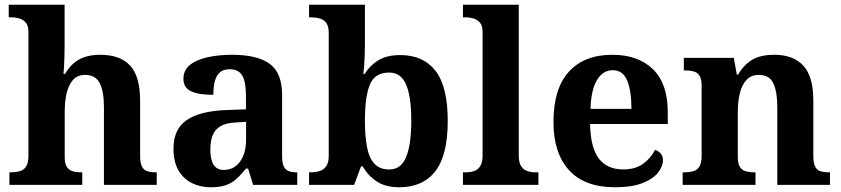

<svg xmlns="http://www.w3.org/2000/svg" viewBox="-20 -780 3547 810"><path d="M19.7 0V-53H25.4Q46.7 -53 63.4 -57.7Q80.2 -62.4 90 -77.4Q99.9 -92.3 99.9 -122.1V-645.9Q99.9 -673 87.8 -685.8Q75.7 -698.6 59.2 -702.8Q42.8 -707 28.9 -707H16.8V-760H252.5V-587.6Q252.5 -564.3 251.8 -540.8Q251 -517.2 250 -498Q249 -478.8 247.9 -468.3H254.6Q267.9 -492 287.4 -510.1Q306.8 -528.3 335.2 -538.6Q363.6 -548.9 402.8 -548.9Q487 -548.9 529.1 -503.3Q571.1 -457.6 571.1 -355.8V-123.9Q571.1 -93.4 578.5 -78.2Q585.9 -63 600.8 -58Q615.6 -53 637.6 -53H641.2V0H418.5V-328.8Q418.5 -393.2 401 -428.6Q383.4 -464 339.2 -464Q306.4 -464 287.5 -442.3Q268.6 -420.5 260.8 -385.2Q253 -349.9 253 -309V-118.3Q253 -90.4 261.6 -76.5Q270.2 -62.6 285.8 -57.8Q301.4 -53 323.4 -53H327V0Z M868.5 10Q825.1 10 789.3 -7.8Q753.5 -25.6 732.6 -61.8Q711.8 -98 711.8 -153.1Q711.8 -234.6 767.3 -273.2Q822.9 -311.7 936 -315.8L1017.6 -318.8V-374.2Q1017.6 -410.7 1011.8 -435.9Q1006.1 -461.1 991.1 -474.5Q976 -487.9 948.5 -487.9Q923.1 -487.9 908 -475Q893 -462.2 886.5 -438.3Q880 -414.4 880 -380Q816.5 -380 785.1 -395.4Q753.8 -410.8 753.8 -446.9Q753.8 -484.1 781.8 -506.4Q809.9 -528.7 856.8 -538.8Q903.8 -548.9 959.9 -548.9Q1065.2 -548.9 1117.7 -510.8Q1170.1 -472.6 1170.1 -379.1V-123.9Q1170.1 -96.4 1175.9 -81.1Q1181.6 -65.8 1195 -59.4Q1208.4 -53 1230.4 -53H1234V0H1047.9L1026.7 -68.6H1017.6Q996 -41.8 976.3 -24.3Q956.6 -6.9 931.8 1.6Q907 10 868.5 10ZM923.9 -63Q952.8 -63 973.9 -78.9Q995 -94.7 1006.6 -123.6Q1018.1 -152.5 1018.1 -191V-266.2L973.2 -263.2Q933.1 -261.2 910.2 -247.6Q887.2 -234.1 877.3 -209.6Q867.4 -185.1 867.4 -149.1Q867.4 -121 873.5 -101.6Q879.6 -82.3 892.2 -72.7Q904.9 -63 923.9 -63Z M1664.5 10Q1606.3 10 1569.4 -14.5Q1532.5 -39 1510.2 -78H1503L1474 0H1283.8V-53H1290.6Q1310.2 -53 1327.5 -58Q1344.9 -63 1355.9 -78.1Q1366.9 -93.2 1366.9 -123.3V-640.1Q1366.9 -669 1356.5 -683.2Q1346.2 -697.4 1328.4 -702.2Q1310.7 -707 1289.5 -707H1283.8V-760H1519.5V-589.3Q1519.5 -571.8 1518.7 -548.4Q1517.9 -525.1 1516.3 -503.5Q1514.7 -481.9 1512.6 -468H1518.3Q1539.6 -503 1575.6 -525.4Q1611.6 -547.7 1668.5 -547.7Q1765.8 -547.7 1817.4 -481.1Q1868.9 -414.5 1868.9 -270.2Q1868.9 -124.6 1816.3 -57.3Q1763.7 10 1664.5 10ZM1622.2 -65Q1672.1 -65 1693.6 -118.2Q1715.1 -171.4 1715.1 -271.2Q1715.1 -372.9 1693.2 -423.4Q1671.4 -473.9 1621.2 -473.9Q1561.8 -473.9 1540.6 -423.7Q1519.5 -373.5 1519.5 -270.3Q1519.5 -204.4 1528.5 -158.6Q1537.5 -112.7 1560 -88.9Q1582.4 -65 1622.2 -65Z M1933.1 0V-53H1944.9Q1965.6 -53 1981.5 -58.9Q1997.4 -64.8 2006.6 -80.3Q2015.9 -95.8 2015.9 -123.9V-645.9Q2015.9 -673 2003.8 -685.8Q1991.7 -698.6 1975.2 -702.8Q1958.8 -707 1944.9 -707H1933.1V-760H2168.5V-123.9Q2168.5 -95.8 2177.7 -80.3Q2187 -64.8 2203.4 -58.9Q2219.8 -53 2239.4 -53H2251.3V0Z M2574.1 10Q2446 10 2380.4 -62.3Q2314.9 -134.6 2314.9 -265.2Q2314.9 -405.7 2379.8 -477.3Q2444.8 -548.9 2563 -548.9Q2672.2 -548.9 2734.6 -488Q2797.1 -427.2 2797.1 -308.2V-256.9H2469.3Q2471.3 -156.6 2506.5 -110.9Q2541.7 -65.2 2609 -65.2Q2660.4 -65.2 2693.5 -89.3Q2726.5 -113.4 2743.3 -147.9Q2757.3 -143.8 2767.1 -132.5Q2776.8 -121.1 2776.8 -104.1Q2776.8 -78.3 2756.1 -51.8Q2735.3 -25.3 2690.8 -7.7Q2646.3 10 2574.1 10ZM2643.9 -320.8Q2643.9 -397.3 2625.8 -440.6Q2607.6 -483.9 2565 -483.9Q2523.4 -483.9 2498.4 -442.1Q2473.4 -400.4 2471.3 -320.8Z M2859.9 0V-53H2865.6Q2888.6 -53 2905 -57.7Q2921.5 -62.4 2930.8 -77.4Q2940 -92.3 2940 -122.1V-417.9Q2940 -446.1 2931.3 -460.1Q2922.7 -474 2907 -478.5Q2891.3 -483 2869.3 -483H2864.9V-536H3075.6L3088.6 -464.9H3093.6Q3117.6 -506.4 3153 -527.6Q3188.3 -548.9 3246.7 -548.9Q3326.3 -548.9 3368.8 -503.3Q3411.2 -457.6 3411.2 -355.8V-123.9Q3411.2 -93.4 3418.4 -78.2Q3425.6 -63 3440.3 -58Q3454.9 -53 3476.9 -53H3481.4V0H3259.2V-328.8Q3259.2 -393.2 3242.5 -428.6Q3225.9 -464 3181.7 -464Q3148.3 -464 3128.8 -442.4Q3109.2 -420.8 3100.9 -385.5Q3092.6 -350.2 3092.6 -309V-118.3Q3092.6 -90.4 3101 -76.5Q3109.4 -62.6 3125.1 -57.8Q3140.7 -53 3162.7 -53H3167.2V0Z"/></svg>

Font: Noto Serif Gurmukhi
Style: Regular
Weight: 400
Designer: Vaibhav Singh and the Monotype Design Team
Foundry: Monotype Imaging Inc.
Version: Version 2.003